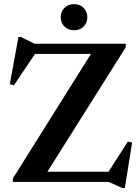

<svg xmlns="http://www.w3.org/2000/svg" viewBox="-20 -902 694 952"><path d="M603.5 -685V-667.5L199.5 -26L145 -50.5H518L614 -200L635 -195L599 30.5H587L519 0H44V-17.5L446.5 -659.5L527.5 -634.5H153.5L49 -479L28.5 -484.5L71.5 -718.5H83.5L151.5 -685ZM347 -752Q318 -752 299.5 -770.5Q281 -789 281 -816.5Q281 -844 299.5 -862.8Q318 -881.5 347 -881.5Q376.5 -881.5 394.8 -862.8Q413 -844 413 -816.5Q413 -789 394.8 -770.5Q376.5 -752 347 -752Z"/></svg>

Font: Newsreader 36pt SemiBold
Style: Regular
Weight: 600
Designer: Hugues Gentile
Foundry: Production Type
Version: Version 1.003